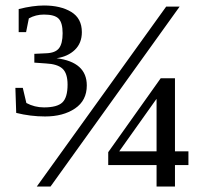

<svg xmlns="http://www.w3.org/2000/svg" viewBox="-20 -679 790 699"><path d="M164 0H114L585 -655H634ZM278 -562Q278 -522 252.5 -497.5Q227 -473 186 -467Q296 -453 296 -368Q296 -313 253 -284Q210 -255 144 -255Q91 -255 39 -268L36 -359H63L76 -304Q106 -288 140 -288Q188 -288 207 -306Q226 -324 226 -371Q226 -412 207.5 -429Q189 -446 147 -448L105 -451V-483L147 -485Q181 -486 194.5 -503Q208 -520 208 -558Q208 -596 193.5 -611Q179 -626 140 -626Q110 -626 85 -612L75 -562H48V-646Q100 -659 140 -659Q201 -659 239.5 -635.5Q278 -612 278 -562ZM617 -78V0H550V-78H374V-125L565 -394H617V-128H666V-78ZM550 -318H549L414 -128H550Z"/></svg>

Font: Libra Serif Modern
Style: Regular
Weight: 400
Designer: Stefan Peev, Context Ltd
Foundry: Stefan Peev, Context Ltd
Version: Version 1.000